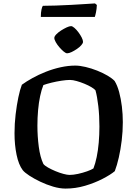

<svg xmlns="http://www.w3.org/2000/svg" viewBox="-20 -1104 804 1124"><path d="M364 0Q330 0 291 -11.5Q252 -23 215.5 -40.5Q179 -58 151.5 -76Q124 -94 113 -108Q89 -140 77 -198Q65 -256 65 -324Q65 -380 71.5 -434.5Q78 -489 87.5 -534.5Q97 -580 108 -608Q134 -627 170 -647Q206 -667 249 -684Q292 -701 336 -710.5Q380 -720 421 -720Q447 -720 481 -712Q515 -704 549 -690.5Q583 -677 610 -661Q637 -645 651 -630Q667 -604 677.5 -565Q688 -526 693.5 -480.5Q699 -435 699 -389Q699 -335 692.5 -281.5Q686 -228 675.5 -182Q665 -136 652 -102Q627 -81 580.5 -57Q534 -33 478 -16.5Q422 0 364 0ZM387 -80Q409 -80 436.5 -86Q464 -92 489.5 -101Q515 -110 527 -118Q538 -146 546 -184.5Q554 -223 558 -269Q562 -315 562 -363Q562 -427 555.5 -483Q549 -539 539 -575Q533 -583 515.5 -593.5Q498 -604 475 -613.5Q452 -623 429 -629.5Q406 -636 390 -636Q369 -636 339.5 -631.5Q310 -627 281.5 -620Q253 -613 234 -606Q223 -579 215 -541.5Q207 -504 203 -459.5Q199 -415 199 -368Q199 -306 207 -245Q215 -184 234 -144Q242 -134 261.5 -123Q281 -112 305 -102Q329 -92 351.5 -86Q374 -80 387 -80ZM373 -792Q365 -792 352.5 -802.5Q340 -813 327.5 -827.5Q315 -842 306.5 -857Q298 -872 298 -882Q298 -891 309.5 -903Q321 -915 337.5 -925.5Q354 -936 370 -943.5Q386 -951 396 -951Q404 -951 416 -940.5Q428 -930 439.5 -914.5Q451 -899 458.5 -884Q466 -869 466 -859Q466 -851 456 -839.5Q446 -828 430.5 -817.5Q415 -807 399.5 -799.5Q384 -792 373 -792ZM219 -1005Q219 -1031 223 -1048.5Q227 -1066 231 -1070Q263 -1070 307.5 -1071.5Q352 -1073 398 -1075.5Q444 -1078 481 -1080.5Q518 -1083 536 -1084L547 -1075Q546 -1051 542 -1032Q538 -1013 535 -1005Z"/></svg>

Font: Texturina 12pt SemiBold
Style: Regular
Weight: 600
Designer: Guillermo Torres Carreño
Foundry: Omnibus-Type
Version: Version 1.002